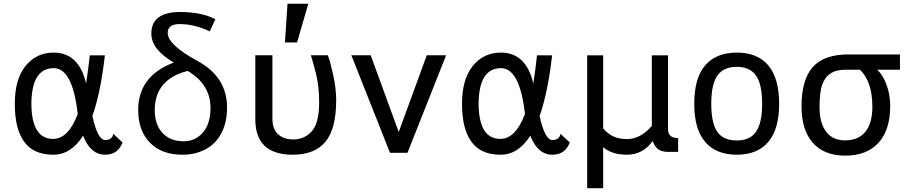

<svg xmlns="http://www.w3.org/2000/svg" viewBox="-20 -806 4855 1019"><path d="M58.6 -254.9Q58.6 -386.2 116 -456.5Q173.3 -526.9 265.1 -526.9Q398.4 -526.9 437 -362.8Q448.2 -435.5 456.5 -512.2H536.6Q514.2 -314 470.2 -190.4Q498 -63 538.1 -63Q576.2 -63 581.1 -96.2L630.4 -49.8Q606 15.1 538.1 15.1Q460.4 15.1 420.9 -85.9Q356.9 15.1 263.2 15.1Q156.2 15.1 107.4 -55.2Q58.6 -122.6 58.6 -254.9ZM392.6 -200.7Q365.2 -444.3 265.1 -444.3Q147.9 -444.3 146.5 -254.9Q147.9 -68.8 262.2 -68.8Q342.3 -68.8 392.6 -200.7Z M948.2 15.1Q837.9 15.1 775.6 -48.8Q713.4 -112.8 713.4 -222.2Q713.4 -402.8 902.3 -474.1Q783.2 -543.9 783.2 -627Q783.2 -742.2 935.1 -742.2Q1050.3 -742.2 1123 -704.1L1093.3 -639.2Q1013.7 -678.2 933.1 -678.2Q870.1 -678.2 870.1 -631.3Q870.1 -568.4 1027.6 -482.9Q1185.1 -397.5 1185.1 -235.8Q1185.1 -158.2 1156.2 -101.6Q1127.4 -44.9 1073 -14.9Q1018.6 15.1 948.2 15.1ZM955.1 -56.2Q1017.1 -56.2 1057.1 -103Q1097.2 -149.9 1097.2 -232.9Q1097.2 -357.9 976.1 -429.7Q801.3 -385.3 801.3 -221.2Q801.3 -145 842.3 -100.6Q883.3 -56.2 955.1 -56.2Z M1533.7 15.1Q1335 15.1 1335 -172.9V-512.7H1425.8V-175.8Q1425.8 -122.1 1455.3 -94Q1484.9 -65.9 1536.6 -65.9Q1595.7 -65.9 1634.8 -109.4Q1673.8 -152.8 1673.8 -263.2Q1673.8 -348.1 1658 -411.1Q1642.1 -474.1 1629.9 -512.7H1719.7Q1731.4 -484.9 1747.8 -410.9Q1764.2 -336.9 1764.2 -272.9Q1764.2 -122.6 1707.3 -53.7Q1650.4 15.1 1533.7 15.1ZM1556.6 -580.6H1492.2L1505.9 -786.1H1616.2Z M2142.6 4.9H2049.8L1844.7 -512.7H1947.3L2096.2 -105.5L2245.1 -512.7H2347.7Z M2432.1 -254.9Q2432.1 -386.2 2489.5 -456.5Q2546.9 -526.9 2638.7 -526.9Q2772 -526.9 2810.5 -362.8Q2821.8 -435.5 2830.1 -512.2H2910.2Q2887.7 -314 2843.8 -190.4Q2871.6 -63 2911.6 -63Q2949.7 -63 2954.6 -96.2L3003.9 -49.8Q2979.5 15.1 2911.6 15.1Q2834 15.1 2794.4 -85.9Q2730.5 15.1 2636.7 15.1Q2529.8 15.1 2481 -55.2Q2432.1 -122.6 2432.1 -254.9ZM2766.1 -200.7Q2738.8 -444.3 2638.7 -444.3Q2521.5 -444.3 2520 -254.9Q2521.5 -68.8 2635.7 -68.8Q2715.8 -68.8 2766.1 -200.7Z M3181.2 192.9H3096.2V-512.2H3181.2V-125Q3226.6 -67.9 3306.2 -67.9Q3380.9 -67.9 3439.5 -138.2V-512.2H3525.4V-119.6Q3525.4 -73.2 3579.1 -73.2V0H3522.9Q3461.4 0 3444.3 -58.1Q3392.1 15.1 3307.1 15.1Q3226.6 15.1 3181.2 -24.9Z M3890.6 15.1Q3780.8 15.1 3722.7 -52.5Q3664.6 -120.1 3664.6 -254.9Q3664.6 -392.1 3722.9 -459.5Q3781.2 -526.9 3890.6 -526.9Q4001 -526.9 4058.1 -458.3Q4115.2 -389.6 4115.2 -254.9Q4115.2 -121.6 4057.9 -53.2Q4000.5 15.1 3890.6 15.1ZM3890.6 -60.5Q3960.4 -60.5 3992.7 -107.2Q4024.9 -153.8 4024.9 -254.9Q4024.9 -359.4 3992.2 -405.3Q3959.5 -451.2 3890.6 -451.2Q3819.8 -451.2 3787.4 -405Q3754.9 -358.9 3754.9 -254.9Q3754.9 -154.8 3786.1 -107.7Q3817.4 -60.5 3890.6 -60.5Z M4465.8 20Q4354 20 4293.9 -48.1Q4233.9 -116.2 4233.9 -240.2Q4233.9 -381.8 4293 -449.5Q4352.1 -517.1 4483.9 -517.1H4756.3V-436H4635.7Q4666.5 -407.7 4685.5 -355.2Q4704.6 -302.7 4704.6 -244.1Q4704.6 -116.2 4642.3 -48.1Q4580.1 20 4465.8 20ZM4463.9 -61Q4536.1 -61 4573 -106.9Q4609.9 -152.8 4609.9 -238.8Q4609.9 -372.6 4544.4 -436H4467.8Q4417 -436 4387.2 -415.8Q4357.4 -395.5 4343.5 -356.4Q4329.6 -317.4 4329.6 -236.8Q4329.6 -153.3 4364.5 -107.2Q4399.4 -61 4463.9 -61Z"/></svg>

Font: Cadman
Style: Regular
Weight: 400
Designer: Paul James MIller
Foundry: High-Logic / Made with FontCreator
Version: Version 2.114;March 28, 2021;FontCreator 13.0.0.2683 64-bit